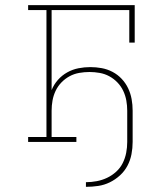

<svg xmlns="http://www.w3.org/2000/svg" viewBox="-20 -550 640 744"><path d="M313 174V156Q334 156 355 152Q376 148 395 139Q414 130 430 115.5Q446 101 455.5 82Q465 63 469 42Q473 21 473 0V-121Q473 -141 469.5 -160.5Q466 -180 457.5 -198Q449 -216 435 -230.5Q421 -245 403.5 -254.5Q386 -264 366 -267.5Q346 -271 327 -271Q307 -271 287 -267.5Q267 -264 249.5 -254.5Q232 -245 218 -230.5Q204 -216 195.5 -198Q187 -180 183.5 -160.5Q180 -141 180 -121V-19H276V0H89V-19H160V-511H89V-530H502V-385H481V-511H180V-201Q189 -223 204.5 -240.5Q220 -258 240.5 -269.5Q261 -281 284 -285.5Q307 -290 330 -290Q352 -290 374 -286Q396 -282 416 -271.5Q436 -261 451.5 -244.5Q467 -228 476.5 -208Q486 -188 490 -166Q494 -144 494 -121V0Q494 24 489.5 47.5Q485 71 474 92Q463 113 445 129.5Q427 146 405.5 156.5Q384 167 360.5 170.5Q337 174 313 174Z"/></svg>

Font: Iosevka Slab Thin Extended
Style: Regular
Weight: 100
Width: 7
Monospace: yes
Designer: Belleve Invis
Foundry: Belleve Invis
Version: Version 11.1.1; ttfautohint (v1.8.3)